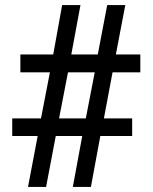

<svg xmlns="http://www.w3.org/2000/svg" viewBox="-20 -734 599 754"><path d="M90 0 128 -200H28V-269H141L176 -450H60V-520H189L224 -714H296L260 -520H364L401 -714H472L435 -520H531V-450H422L388 -269H499V-200H374L337 0H266L303 -200H199L161 0ZM212 -269H317L352 -450H247Z"/></svg>

Font: Noto Serif Vithkuqi
Style: Regular
Weight: 400
Version: Version 1.005